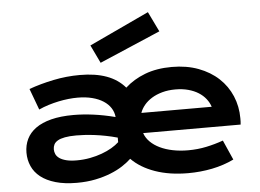

<svg xmlns="http://www.w3.org/2000/svg" viewBox="-59 -980 1449 1069"><g transform="rotate(-5 665.5 -445.5)"><path d="M63 -181.2Q63 -222.7 79.6 -257.1Q96.2 -291.5 130.4 -316.2Q164.6 -340.8 217 -354.2Q269.5 -367.7 341.3 -367.7Q394.5 -367.7 453.4 -359.9Q512.2 -352.1 574.7 -335.9Q572.3 -363.3 557.4 -386.5Q542.5 -409.7 516.4 -426.5Q490.2 -443.4 454.1 -452.6Q418 -461.9 373 -461.9Q348.6 -461.9 321.5 -459Q294.4 -456.1 266.1 -450.2Q237.8 -444.3 209.5 -435.5Q181.2 -426.8 154.8 -414.6L110.8 -533.2Q174.8 -556.2 248 -571.3Q321.3 -586.4 396.5 -586.4Q482.9 -586.4 545.4 -563.7Q607.9 -541 648.4 -493.7Q694.3 -536.1 759.8 -561.3Q825.2 -586.4 910.2 -586.4Q992.7 -586.4 1058.6 -561.8Q1124.5 -537.1 1170.7 -494.1Q1216.8 -451.2 1241.5 -393.1Q1266.1 -335 1266.1 -268.6Q1266.1 -260.3 1265.9 -250.7Q1265.6 -241.2 1264.6 -233.4H720.2V-231.9Q729.5 -205.6 751.2 -184.1Q772.9 -162.6 804.4 -147.5Q835.9 -132.3 875.7 -124.3Q915.5 -116.2 961.4 -116.2Q1014.6 -116.2 1063.2 -126.5Q1111.8 -136.7 1158.2 -153.3L1207 -43Q1150.4 -15.6 1084.7 -2.4Q1019 10.7 950.7 10.7Q846.2 10.7 765.6 -17.8Q685.1 -46.4 635.3 -97.2Q615.2 -78.1 586.2 -59.1Q557.1 -40 518.8 -24.7Q480.5 -9.3 433.1 0.5Q385.7 10.3 328.6 10.3Q259.8 10.3 209.5 -4.4Q159.2 -19 126.7 -44.7Q94.2 -70.3 78.6 -105.5Q63 -140.6 63 -181.2ZM1112.8 -346.2Q1105 -370.1 1088.6 -390.9Q1072.3 -411.6 1047.9 -427Q1023.4 -442.4 991.2 -451.2Q959 -460 919.4 -460Q878.9 -460 845.5 -450.7Q812 -441.4 786.9 -425.8Q761.7 -410.2 744.6 -389.6Q727.5 -369.1 719.7 -346.2ZM216.3 -186.5Q216.3 -172.4 222.2 -159.4Q228 -146.5 242.2 -136.5Q256.3 -126.5 280 -120.4Q303.7 -114.3 339.4 -114.3Q377.4 -114.3 413.1 -121.1Q448.7 -127.9 479.5 -139.2Q510.3 -150.4 535.2 -165Q560.1 -179.7 576.7 -195.3V-220.7Q543.5 -230 511 -236.3Q478.5 -242.7 449 -246.3Q419.4 -250 393.3 -251.5Q367.2 -252.9 347.7 -252.9Q309.1 -252.9 283.7 -248Q258.3 -243.2 243.4 -234.4Q228.5 -225.6 222.4 -213.4Q216.3 -201.2 216.3 -186.5ZM469.7 -745.1 804.7 -901.9 858.9 -790 518.1 -644Z"/></g></svg>

Font: Krona One
Style: Regular
Weight: 400
Version: Version 1.003